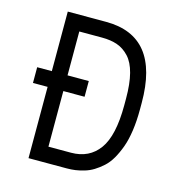

<svg xmlns="http://www.w3.org/2000/svg" viewBox="-103 -774 806 865"><g transform="rotate(15 300.0 -342.0)"><path d="M535.6 -372.6V-341.8Q535.6 -288.1 529.1 -242.7Q522.5 -197.3 510.5 -164.3Q498.5 -131.3 483.2 -104.7Q467.8 -78.1 448.2 -60.5Q428.7 -43 408.9 -30.8Q389.2 -18.6 366.9 -12Q344.7 -5.4 325.7 -2.7Q306.6 0 286.1 0H107.4V-332.5H39.1V-405.8H107.4V-683.6H286.1Q535.6 -683.6 535.6 -372.6ZM286.1 -610.4H180.7V-405.8H279.8V-332.5H180.7V-73.2H286.1Q370.6 -73.2 416.5 -136.5Q462.4 -199.7 462.4 -341.8V-372.6Q462.4 -441.9 450.2 -489.3Q438 -536.6 413.6 -562.7Q389.2 -588.9 358.6 -599.6Q328.1 -610.4 286.1 -610.4Z"/></g></svg>

Font: Anka/Coder
Style: Regular
Weight: 400
Monospace: yes
Version: Version 001.100